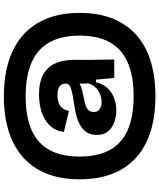

<svg xmlns="http://www.w3.org/2000/svg" viewBox="67 -784 846 1021"><g transform="rotate(-90 490.5 -273.0)"><path d="M490 130Q385 130 303 104.5Q221 79 164 28Q107 -23 77.5 -98.5Q48 -174 48 -273Q48 -371 77.5 -446.5Q107 -522 164 -573Q221 -624 303 -650Q385 -676 490 -676Q594 -676 676.5 -650Q759 -624 816 -573Q873 -522 903 -446.5Q933 -371 933 -273Q933 -174 903 -98.5Q873 -23 816 28Q759 79 676.5 104.5Q594 130 490 130ZM490 14Q597 14 668.5 -17Q740 -48 776 -111.5Q812 -175 812 -273Q812 -370 776 -434Q740 -498 668 -529Q596 -560 490 -560Q382 -560 311 -529Q240 -498 204.5 -434.5Q169 -371 169 -273Q169 -175 204.5 -111.5Q240 -48 311 -17Q382 14 490 14ZM458 -156Q472 -156 487.5 -160Q503 -164 516.5 -172.5Q530 -181 541 -194Q552 -207 558 -226L556 -292L571 -288Q561 -273 541 -266Q521 -259 498 -254.5Q475 -250 454 -245Q433 -240 419.5 -229.5Q406 -219 406 -198Q406 -177 421 -166.5Q436 -156 458 -156ZM414 -78Q384 -78 354 -88Q324 -98 304 -120.5Q284 -143 284 -181Q284 -217 300.5 -239Q317 -261 343 -274Q369 -287 399.5 -293.5Q430 -300 458 -304Q498 -310 519 -315.5Q540 -321 548.5 -328Q557 -335 557 -348Q557 -360 551 -370Q545 -380 531 -385.5Q517 -391 495 -391Q478 -391 460.5 -386.5Q443 -382 430 -369Q417 -356 412 -330L300 -357Q304 -392 322 -417Q340 -442 367.5 -458Q395 -474 429 -481.5Q463 -489 500 -489Q551 -489 586 -475.5Q621 -462 642.5 -437Q664 -412 673.5 -378.5Q683 -345 683 -305V-225Q683 -209 683.5 -192.5Q684 -176 684 -160Q684 -144 684.5 -126.5Q685 -109 685 -89H587Q585 -114 582.5 -138Q580 -162 578 -186H564Q556 -150 533.5 -125.5Q511 -101 479.5 -89.5Q448 -78 414 -78Z"/></g></svg>

Font: Bricolage Grotesque 48pt Condensed ExtraBold
Style: Bold
Weight: 700
Version: Version 1.000;gftools[0.9.30]